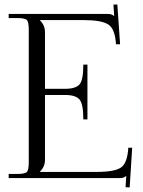

<svg xmlns="http://www.w3.org/2000/svg" viewBox="-20 -780 625 841"><path d="M18 0V-18H53Q89 -18 97.5 -26.5Q106 -35 106 -71V-648Q106 -684 97.5 -692.5Q89 -701 53 -701H18V-719H452Q470 -719 479 -710H480L477 -760H494L506 -586H488Q484 -654 454 -673Q424 -692 346 -692H155V-691Q177 -669 177 -639V-391H265Q311 -391 328 -410Q345 -429 345 -497H363V-257H345Q345 -325 328 -344.5Q311 -364 265 -364H177V-80Q177 -50 155 -28V-27H404Q481 -27 509.5 -46Q538 -65 542 -133H559L548 41L530 40L533 -9H532Q523 0 505 0Z"/></svg>

Font: Foglihten068fMac
Style: Regular
Weight: 500
Designer: gluk (gluksza@wp.pl)
Foundry: gluk (gluksza@wp.pl)
Version: Version 0.68